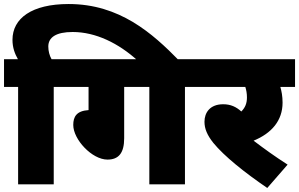

<svg xmlns="http://www.w3.org/2000/svg" viewBox="-20 -916 1486 954"><path d="M70 -484V0H247V-484H332V-622H236C226 -640 220 -662 220 -685C220 -730 258 -757 341 -757C456 -757 569 -701 664 -615H870C737 -751 574 -896 321 -896C138 -896 42 -825 42 -718C42 -679 54 -648 69 -622H0V-484Z M597 -484H722V0H899V-484H984V-622H317V-484H420V-369C360 -365 344 -336 344 -295C344 -223 437 -123 514 -123C569 -123 597 -155 597 -229Z M1409 -98C1344 -140 1294 -176 1240 -217C1330 -254 1384 -317 1384 -406C1384 -438 1379 -463 1373 -484H1446V-622H969V-484H1199C1204 -468 1207 -451 1207 -432C1207 -402 1198 -381 1179 -362C1154 -385 1126 -398 1089 -398C1023 -398 996 -356 996 -311C996 -277 1009 -245 1040 -206C1094 -140 1195 -59 1308 18Z"/></svg>

Font: Noto Sans Black
Style: Italic
Weight: 900
Italic angle: -12°
Designer: Monotype Design Team
Foundry: Monotype Imaging Inc.
Version: Version 2.013